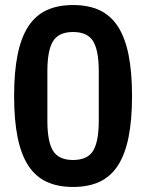

<svg xmlns="http://www.w3.org/2000/svg" viewBox="-20 -730 580 762"><path d="M270 12Q209 12 165 -8.5Q121 -29 92.5 -72.5Q64 -116 50 -184.5Q36 -253 36 -349Q36 -445 50 -513.5Q64 -582 92.5 -625.5Q121 -669 165 -689.5Q209 -710 270 -710Q331 -710 375 -689.5Q419 -669 447.5 -625.5Q476 -582 490 -513.5Q504 -445 504 -349Q504 -253 490 -184.5Q476 -116 447.5 -72.5Q419 -29 375 -8.5Q331 12 270 12ZM270 -95Q327 -95 349.5 -131.5Q372 -168 372 -251V-447Q372 -530 349.5 -566.5Q327 -603 270 -603Q213 -603 190.5 -566.5Q168 -530 168 -447V-251Q168 -168 190.5 -131.5Q213 -95 270 -95Z"/></svg>

Font: IBM Plex Sans Condensed SemiBold
Style: Regular
Weight: 600
Width: 3
Designer: Mike Abbink, Paul van der Laan, Pieter van Rosmalen
Foundry: Bold Monday
Version: Version 1.3